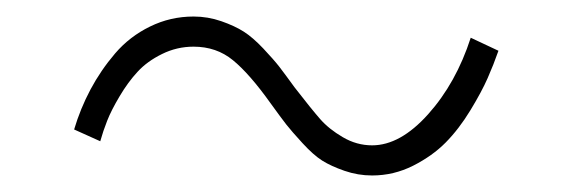

<svg xmlns="http://www.w3.org/2000/svg" viewBox="-20 -366 675 230"><path d="M543.9 -320.8Q526.4 -266.6 492.9 -229.2Q459.5 -191.9 425.8 -191.9Q407.2 -191.9 390.6 -201.7Q374 -211.4 363.5 -223.4Q353 -235.4 333 -261.2Q321.3 -277.3 314.7 -285.9Q308.1 -294.4 295.4 -307.9Q282.7 -321.3 272 -328.1Q261.2 -335 245.1 -340.6Q229 -346.2 211.9 -346.2Q184.1 -346.2 159.7 -334.2Q135.3 -322.3 117.9 -302Q100.6 -281.7 88.4 -258.8Q76.2 -235.8 68.8 -210.9L100.1 -196.8Q103.5 -209 108.4 -221.4Q113.3 -233.9 123.3 -250.7Q133.3 -267.6 144.8 -280Q156.2 -292.5 174.1 -301.3Q191.9 -310.1 211.9 -310.1Q239.3 -310.1 259 -293.9Q278.8 -277.8 304.2 -242.2Q316.9 -224.6 323 -216.8Q329.1 -209 342.3 -194.6Q355.5 -180.2 366 -173.6Q376.5 -167 392.6 -161.4Q408.7 -155.8 425.8 -155.8Q451.7 -155.8 474.9 -167.5Q498 -179.2 513.9 -195.3Q529.8 -211.4 543.5 -233.9Q557.1 -256.3 564.2 -272.5Q571.3 -288.6 577.1 -305.2Z"/></svg>

Font: Comic Neue Angular Light
Style: Regular
Weight: 300
Designer: Craig Rozynski
Foundry: Craig Rozynski
Version: Version 2.003